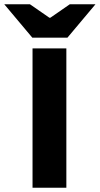

<svg xmlns="http://www.w3.org/2000/svg" viewBox="-77 -877 466 897"><path d="M75 0V-651H233V0ZM74 -701 -57 -857H63L154 -794H158L249 -857H369L238 -701Z"/></svg>

Font: Mada ExtraBold
Style: Regular
Weight: 800
Designer: Khaled Hosny
Version: Version 1.5